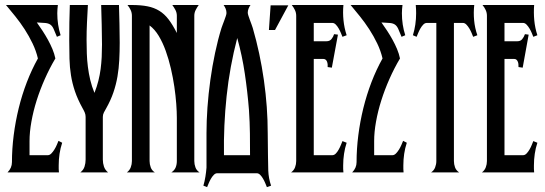

<svg xmlns="http://www.w3.org/2000/svg" viewBox="-20 -704 2226 784"><path d="M206.1 -465.3Q182.6 -425.8 163.1 -381.8Q143.6 -337.9 129.6 -293.7Q115.7 -249.5 108.2 -207Q100.6 -164.6 100.6 -127.9V-70.3H175.3Q182.6 -70.3 189.5 -77.1Q196.3 -84 202.1 -93.5Q208 -103 212.2 -113Q216.3 -123 218.8 -128.9L233.9 -121.1Q226.6 -99.1 223.1 -75.7Q219.7 -52.2 219.7 -28.8Q219.7 -21.5 219.7 -14.2Q219.7 -6.8 220.7 0H10.7Q28.8 -18.1 28.8 -42Q28.8 -95.7 35.9 -151.6Q43 -207.5 56.4 -262.2Q69.8 -316.9 89.6 -368.4Q109.4 -419.9 134.8 -465.3Q127.4 -496.6 113 -526.6Q98.6 -556.6 80.6 -584.5Q62.5 -612.3 42.5 -637.2Q22.5 -662.1 4.4 -683.6H216.3Q215.3 -675.3 214.6 -666.7Q213.9 -658.2 213.9 -649.9Q213.9 -626.5 217.3 -604Q220.7 -581.5 227.5 -560.1L212.4 -553.7Q204.1 -574.7 198.7 -586.4Q193.4 -598.1 185.5 -603.5Q177.7 -608.9 165.3 -610.1Q152.8 -611.3 130.4 -612.3Q142.1 -596.2 153.8 -578.1Q165.5 -560.1 175.8 -541.5Q186 -522.9 194.1 -503.7Q202.1 -484.4 206.1 -465.3Z M308.1 0Q320.8 -9.8 325.2 -23.7Q329.6 -37.6 329.6 -52.2V-226.6Q329.6 -236.3 325.9 -244.9Q322.3 -253.4 317.4 -261.7Q296.9 -298.8 285.9 -331.5Q274.9 -364.3 269.8 -396.7Q264.6 -429.2 263.7 -464.1Q262.7 -499 262.7 -540Q262.7 -575.7 263.2 -611.8Q263.7 -647.9 265.1 -683.6H338.9Q336.9 -647.9 335.2 -612.3Q333.5 -576.7 333.5 -541Q333.5 -513.2 334.5 -485.6Q335.4 -458 338.9 -430.9Q342.3 -403.8 348.6 -377.2Q355 -350.6 365.7 -324.7Q375.5 -349.6 381.6 -373.8Q387.7 -397.9 390.9 -422.1Q394 -446.3 395.3 -471.2Q396.5 -496.1 396.5 -522Q396.5 -563 395.3 -603.3Q394 -643.6 393.1 -683.6H465.8Q466.8 -645.5 467.8 -607.2Q468.8 -568.8 468.8 -529.8Q468.8 -493.2 467 -459Q465.3 -424.8 459.7 -391.8Q454.1 -358.9 443.1 -326.7Q432.1 -294.4 413.6 -261.7Q408.7 -253.4 404.3 -244.9Q399.9 -236.3 399.9 -226.6V-137.7V-139.2V-52.2Q399.9 -37.6 404.5 -23.7Q409.2 -9.8 421.4 0Z M679.7 0Q692.4 -8.3 697.3 -20.3Q702.1 -32.2 702.1 -46.4V-223.1Q702.1 -247.1 699.7 -280Q697.3 -313 691.9 -349.9Q686.5 -386.7 677.7 -424.6Q668.9 -462.4 656.7 -496.3Q644.5 -530.3 628.2 -557.4Q611.8 -584.5 590.8 -600.1V-46.4Q590.8 -33.2 595.5 -20.5Q600.1 -7.8 612.3 0H498Q509.3 -8.3 513.9 -20.8Q518.6 -33.2 518.6 -46.4V-639.6Q518.6 -652.3 513.4 -663.3Q508.3 -674.3 500.5 -683.6H517.6Q555.2 -683.6 582.3 -678.2Q609.4 -672.9 630.4 -659.9Q651.4 -647 668.2 -625Q685.1 -603 702.1 -569.3V-639.6Q702.1 -652.3 696.3 -663.3Q690.4 -674.3 683.6 -683.6H791.5Q784.7 -674.3 779.1 -663.3Q773.4 -652.3 773.4 -639.6V-46.4Q773.4 -33.2 778.1 -20.5Q782.7 -7.8 794.9 0Z M867.2 3.4Q859.4 3.4 852.8 10.3Q846.2 17.1 841.1 26.1Q835.9 35.2 832 44.7Q828.1 54.2 825.7 60.1L810.5 54.2Q815.9 35.6 818.8 17.1Q821.8 -1.5 823.2 -19.5V-70.3V-160.2Q823.2 -210 827.1 -265.4Q831.1 -320.8 838.9 -377.2Q846.7 -433.6 858.2 -487.8Q869.6 -542 884.3 -589.4Q885.7 -594.2 889.2 -603Q892.6 -611.8 896 -621.1Q899.4 -630.4 902.1 -638.4Q904.8 -646.5 904.8 -650.9Q904.8 -660.2 901.4 -668.5Q897.9 -676.8 893.1 -683.6H1002.9Q998 -676.8 994.9 -668.7Q991.7 -660.6 991.7 -652.3Q991.7 -647.9 994.4 -639.6Q997.1 -631.3 1000.5 -622.1Q1003.9 -612.8 1007.3 -603.8Q1010.7 -594.7 1012.2 -589.4Q1042 -486.8 1057.6 -376.7Q1073.2 -266.6 1073.2 -160.2L1074.2 -70.3Q1074.2 -39.6 1075.4 -7.6Q1076.7 24.4 1086.9 54.2L1069.8 60.1Q1067.4 54.2 1063.5 44.7Q1059.6 35.2 1054.4 26.1Q1049.3 17.1 1042.7 10.3Q1036.1 3.4 1028.3 3.4ZM948.7 -548.8Q918 -431.2 905.3 -311.3Q892.6 -191.4 894.5 -70.3H1001Q1001 -113.8 1000.5 -158.7Q1000 -203.6 996.6 -254.9Q990.7 -329.1 979.7 -403.1Q968.8 -477.1 948.7 -548.8Z M1168.5 0Q1180.2 -8.3 1184.8 -20.8Q1189.5 -33.2 1189.5 -46.4V-639.6Q1189.5 -652.3 1184.1 -663.3Q1178.7 -674.3 1171.4 -683.6H1382.3Q1379.4 -652.8 1382.6 -621.3Q1385.7 -589.8 1395.5 -560.1L1378.4 -553.7Q1376 -559.6 1372.1 -569.1Q1368.2 -578.6 1363 -587.6Q1357.9 -596.7 1351.3 -603.5Q1344.7 -610.4 1336.9 -610.4H1261.2V-535.6H1313.5Q1326.2 -535.6 1333.5 -544.4Q1340.8 -553.2 1344.2 -564.5L1359.9 -562.5L1335 -427.7L1317.9 -430.2Q1318.4 -435.1 1317.9 -440.7Q1317.4 -446.3 1315.7 -451.4Q1314 -456.5 1310.1 -460Q1306.2 -463.4 1299.8 -463.4H1261.2V-70.3H1336.9Q1344.7 -70.3 1351.3 -77.1Q1357.9 -84 1363 -93.3Q1368.2 -102.5 1372.1 -112.3Q1376 -122.1 1378.4 -127.9L1395.5 -121.1Q1388.2 -99.1 1384.8 -75.7Q1381.3 -52.2 1381.3 -28.8Q1381.3 -21.5 1381.3 -14.2Q1381.3 -6.8 1382.3 0ZM1085 -682.1H1157.2L1103 -581.5H1078.1Z M1613.3 -465.3Q1589.8 -425.8 1570.3 -381.8Q1550.8 -337.9 1536.9 -293.7Q1522.9 -249.5 1515.4 -207Q1507.8 -164.6 1507.8 -127.9V-70.3H1582.5Q1589.8 -70.3 1596.7 -77.1Q1603.5 -84 1609.4 -93.5Q1615.2 -103 1619.4 -113Q1623.5 -123 1626 -128.9L1641.1 -121.1Q1633.8 -99.1 1630.4 -75.7Q1627 -52.2 1627 -28.8Q1627 -21.5 1627 -14.2Q1627 -6.8 1627.9 0H1418Q1436 -18.1 1436 -42Q1436 -95.7 1443.1 -151.6Q1450.2 -207.5 1463.6 -262.2Q1477.1 -316.9 1496.8 -368.4Q1516.6 -419.9 1542 -465.3Q1534.7 -496.6 1520.3 -526.6Q1505.9 -556.6 1487.8 -584.5Q1469.7 -612.3 1449.7 -637.2Q1429.7 -662.1 1411.6 -683.6H1623.5Q1622.6 -675.3 1621.8 -666.7Q1621.1 -658.2 1621.1 -649.9Q1621.1 -626.5 1624.5 -604Q1627.9 -581.5 1634.8 -560.1L1619.6 -553.7Q1611.3 -574.7 1606 -586.4Q1600.6 -598.1 1592.8 -603.5Q1585 -608.9 1572.5 -610.1Q1560.1 -611.3 1537.6 -612.3Q1549.3 -596.2 1561 -578.1Q1572.8 -560.1 1583 -541.5Q1593.3 -522.9 1601.3 -503.7Q1609.4 -484.4 1613.3 -465.3Z M1740.2 0Q1752 -7.8 1756.8 -20.5Q1761.7 -33.2 1761.7 -46.4V-610.4H1723.1Q1714.8 -610.4 1708.3 -603.5Q1701.7 -596.7 1696.5 -587.6Q1691.4 -578.6 1687.5 -569.1Q1683.6 -559.6 1681.2 -553.7L1666 -560.1Q1679.2 -602.5 1679.2 -649.9Q1679.2 -666.5 1677.7 -683.6H1916.5Q1913.1 -652.8 1916 -621.3Q1918.9 -589.8 1929.2 -560.1L1912.1 -553.7Q1909.7 -559.6 1905.8 -569.1Q1901.9 -578.6 1896.5 -587.6Q1891.1 -596.7 1884.5 -603.5Q1877.9 -610.4 1870.1 -610.4H1833.5V-46.4Q1833.5 -33.2 1838.1 -20.5Q1842.8 -7.8 1855 0Z M1947.8 0Q1959 -8.3 1963.6 -20.8Q1968.3 -33.2 1968.3 -46.4V-639.6Q1968.3 -652.3 1963.1 -663.3Q1958 -674.3 1950.2 -683.6H2161.1Q2158.7 -652.8 2161.6 -621.3Q2164.6 -589.8 2174.3 -560.1L2157.7 -553.7Q2155.3 -559.6 2151.4 -569.1Q2147.5 -578.6 2142.1 -587.6Q2136.7 -596.7 2130.1 -603.5Q2123.5 -610.4 2115.7 -610.4H2040V-535.6H2092.8Q2105.5 -535.6 2112.5 -544.4Q2119.6 -553.2 2123.5 -564.5L2138.7 -562.5L2114.3 -427.7L2097.2 -430.2Q2097.2 -435.1 2096.9 -440.7Q2096.7 -446.3 2094.7 -451.4Q2092.8 -456.5 2089.1 -460Q2085.4 -463.4 2079.1 -463.4H2040V-70.3H2115.7Q2123.5 -70.3 2130.1 -77.1Q2136.7 -84 2142.1 -93.3Q2147.5 -102.5 2151.4 -112.3Q2155.3 -122.1 2157.7 -127.9L2174.3 -121.1Q2167 -99.1 2163.6 -75.7Q2160.2 -52.2 2160.2 -28.8Q2160.2 -21.5 2160.2 -14.2Q2160.2 -6.8 2161.1 0Z"/></svg>

Font: XAYAX
Style: Regular
Weight: 400
Designer: Peter Wiegel
Foundry: Peter Wiegel
Version: Version 1.000 2009 initial release